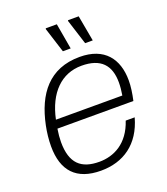

<svg xmlns="http://www.w3.org/2000/svg" viewBox="-135 -817 803 924"><g transform="rotate(-20 266.0 -355.5)"><path d="M361 -591H400L376 -723H322L320 -720ZM247 -591H287L264 -723H208L206 -720ZM224 12C339 12 428 -48 463 -174H417C382 -68 305 -31 231 -31C138 -31 89 -74 89 -183C89 -203 91 -225 95 -250H484C492 -286 497 -320 497 -351C497 -461 440 -538 313 -538C157 -538 79 -435 48 -284C41 -250 37 -214 37 -180C37 -55 98 12 224 12ZM103 -293C130 -422 204 -495 307 -495C406 -495 449 -446 449 -358C449 -338 447 -317 443 -293Z"/></g></svg>

Font: Archivo Thin
Style: Italic
Weight: 100
Italic angle: -10°
Designer: Hector Gatti
Foundry: Omnibus-Type
Version: Version 2.001